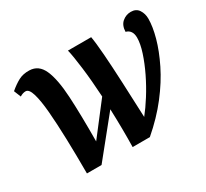

<svg xmlns="http://www.w3.org/2000/svg" viewBox="-116 -717 952 888"><g transform="rotate(-30 360.5 -273.0)"><path d="M117 0Q117 -98 114.5 -183.5Q112 -269 106.5 -333.5Q101 -398 90 -434.5Q79 -471 61 -471Q46 -471 30 -461L15 -498Q42 -521 66.5 -534Q91 -547 124 -546Q173 -545 195.5 -494.5Q218 -444 223.5 -346.5Q229 -249 228 -107L356 -273Q351 -360 342 -432Q333 -504 325 -536H449Q455 -503 460 -436.5Q465 -370 469 -281.5Q473 -193 477 -94Q502 -125 529.5 -168.5Q557 -212 580 -259.5Q603 -307 617.5 -351.5Q632 -396 632 -428Q632 -469 599 -478Q600 -512 620 -529Q640 -546 666 -546Q694 -546 707.5 -525.5Q721 -505 721 -478Q721 -436 705.5 -379.5Q690 -323 658 -258Q626 -193 575 -127Q524 -61 453 0H361Q362 -45 361.5 -97Q361 -149 359 -203L195 0Z"/></g></svg>

Font: Noto Serif Condensed
Style: Bold Italic
Weight: 700
Width: 3
Italic angle: -12°
Designer: Monotype Design Team
Foundry: Monotype Imaging Inc.
Version: Version 2.014